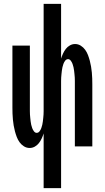

<svg xmlns="http://www.w3.org/2000/svg" viewBox="-20 -755 540 990"><path d="M205 215V-67Q201 -54 195 -41Q189 -28 180.5 -17Q172 -6 159.5 1Q147 8 133 8Q117 8 103.5 -0.5Q90 -9 81 -21.5Q72 -34 66.5 -48.5Q61 -63 57 -78Q53 -93 50.5 -108Q48 -123 46.5 -138.5Q45 -154 44.5 -169.5Q44 -185 44 -200V-520H134V-200Q134 -191 134 -182Q134 -173 134.5 -164.5Q135 -156 136 -147Q137 -138 138 -129Q139 -120 141 -111.5Q143 -103 146 -94.5Q149 -86 155 -78Q161 -70 169 -70Q178 -70 184 -78Q190 -86 193 -94.5Q196 -103 198 -111.5Q200 -120 201 -129Q202 -138 203 -147Q204 -156 204.5 -164.5Q205 -173 205 -182Q205 -191 205 -200V-735H295V-453Q299 -466 305 -479Q311 -492 319.5 -503Q328 -514 340.5 -521Q353 -528 367 -528Q383 -528 396.5 -519.5Q410 -511 419 -498.5Q428 -486 433.5 -471.5Q439 -457 443 -442Q447 -427 449.5 -412Q452 -397 453.5 -381.5Q455 -366 455.5 -350.5Q456 -335 456 -320V0H366V-320Q366 -329 366 -338Q366 -347 365.5 -355.5Q365 -364 364 -373Q363 -382 362 -391Q361 -400 359 -408.5Q357 -417 354 -425.5Q351 -434 345 -442Q339 -450 331 -450Q322 -450 316 -442Q310 -434 307 -425.5Q304 -417 302 -408.5Q300 -400 299 -391Q298 -382 297 -373Q296 -364 295.5 -355.5Q295 -347 295 -338Q295 -329 295 -320V215Z"/></svg>

Font: Iosevka Term Curly Semibold
Style: Regular
Weight: 600
Designer: Belleve Invis
Foundry: Belleve Invis
Version: Version 32.3.0